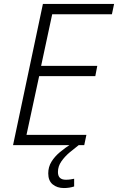

<svg xmlns="http://www.w3.org/2000/svg" viewBox="-20 -734 597 971"><path d="M46 0 197 -714H557L546 -662H244L188 -401H472L462 -349H178L114 -52H417L406 0ZM303 217Q269 217 246.5 198.5Q224 180 224 143Q224 110 240.5 83.5Q257 57 283.5 35Q310 13 340 -6L378 0Q357 16 332.5 36.5Q308 57 290.5 82Q273 107 273 136Q273 175 313 175Q325 175 335.5 173.5Q346 172 355 170V209Q331 217 303 217Z"/></svg>

Font: Noto Sans Light
Style: Italic
Weight: 300
Italic angle: -12°
Designer: Monotype Design Team
Foundry: Monotype Imaging Inc.
Version: Version 2.013; ttfautohint (v1.8.4.7-5d5b)